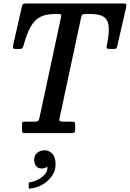

<svg xmlns="http://www.w3.org/2000/svg" viewBox="-20 -770 751 1111"><path d="M107.5 -19V-50.5Q107.5 -59.5 109.5 -62.8Q111.5 -66 120 -66H177Q194.5 -66 199.8 -70Q205 -74 208.5 -89L333 -670Q335.5 -681 333.2 -685Q331 -689 316.5 -689H297Q247 -689 214 -672.5Q181 -656 158.2 -616.5Q135.5 -577 116.5 -507.5Q113.5 -498 110.2 -492.5Q107 -487 94 -487H69.5Q56 -487 54.8 -493Q53.5 -499 56 -508.5L106 -729.5Q108.5 -741.5 112.8 -745.8Q117 -750 132.5 -750H687Q706.5 -750 709.8 -745.8Q713 -741.5 709.5 -725.5L658.5 -504.5Q656 -493 653.5 -490Q651 -487 636.5 -487H617Q600.5 -487 598 -490.8Q595.5 -494.5 598.5 -508Q612.5 -578 608.8 -617.2Q605 -656.5 579.8 -672.8Q554.5 -689 504.5 -689H475Q461.5 -689 456.8 -685Q452 -681 449.5 -669.5L325.5 -90Q322 -75.5 324.8 -70.8Q327.5 -66 345 -66H397Q409.5 -66 412.2 -62Q415 -58 415 -45V-21.5Q415 -6.5 410.2 -3.2Q405.5 0 391.5 0H123Q112 0 109.8 -3.8Q107.5 -7.5 107.5 -19ZM177.5 153Q177.5 130 195 114.8Q212.5 99.5 238 99.5Q263.5 99.5 282.5 119.5Q301.5 139.5 301.5 181.5Q301.5 218.5 279.8 249.2Q258 280 224.2 299Q190.5 318 155.5 321Q150.5 321.5 148.2 320.8Q146 320 146 314V293Q146 287.5 148.8 286Q151.5 284.5 156 284Q175 281.5 198 270Q221 258.5 237.8 240.8Q254.5 223 254.5 201Q255.5 192.5 245.5 199Q235.5 205 221.5 205Q199.5 205 188.5 190.2Q177.5 175.5 177.5 153Z"/></svg>

Font: Besley* Narrow Medium
Style: Italic
Weight: 500
Width: 4
Italic angle: -13°
Designer: Owen Earl
Foundry: indestructible type*
Version: Version 3.000; ttfautohint (v1.8.3)